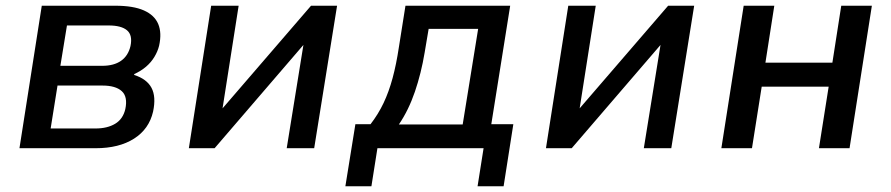

<svg xmlns="http://www.w3.org/2000/svg" viewBox="-20 -518 3115 671"><path d="M48 0 126 -498H383Q446 -498 483 -481.5Q520 -465 533 -434Q546 -403 536 -358Q531 -338 519.5 -319Q508 -300 490.5 -285Q473 -270 449 -259V-256Q493 -242 509.5 -211Q526 -180 515 -128Q501 -67 448.5 -33.5Q396 0 314 0ZM157 -69H314Q355 -69 382.5 -85.5Q410 -102 418 -137Q427 -180 405.5 -199.5Q384 -219 338 -219H181ZM191 -288H337Q378 -288 403 -305.5Q428 -323 436 -357Q444 -395 424 -412Q404 -429 360 -429H214Z M640 0 718 -498H814L756 -128H748L1067 -498H1158L1078 0H982L1042 -371H1049L730 0Z M1187 133 1222 -84H1275Q1302 -119 1320.5 -158Q1339 -197 1352 -245Q1365 -293 1374 -353L1397 -498H1763L1697 -84H1774L1740 133H1649L1670 0H1299L1278 133ZM1374 -83H1597L1651 -417H1478L1464 -334Q1452 -262 1430 -197.5Q1408 -133 1374 -83Z M1888 0 1966 -498H2062L2004 -128H1996L2315 -498H2406L2326 0H2230L2290 -371H2297L1978 0Z M2501 0 2579 -498H2686L2655 -299H2889L2920 -498H3027L2949 0H2842L2876 -215H2642L2608 0Z"/></svg>

Font: Nunito Sans 7pt SemiCondensed SemiBold
Style: Italic
Weight: 600
Width: 4
Italic angle: -9°
Designer: Vernon Adams
Foundry: Vernon Adams
Version: Version 3.101;gftools[0.9.27]